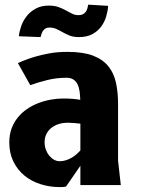

<svg xmlns="http://www.w3.org/2000/svg" viewBox="-20 -776 590 805"><path d="M486.5 0H317V-81L257 6Q253 7 247.5 7.8Q242 8.5 231.5 8.5Q188.5 8.5 150 -3.8Q111.5 -16 82.5 -39.8Q53.5 -63.5 36.2 -98.5Q19 -133.5 19 -179Q19 -211 28.5 -237Q38 -263 54.8 -283.5Q71.5 -304 93.5 -319Q115.5 -334 140.8 -343.8Q166 -353.5 192.8 -358.2Q219.5 -363 245 -363Q267.5 -363 285.2 -361.5Q303 -360 316.5 -357.5Q316 -377.5 313.5 -394.2Q311 -411 304.5 -423.5Q298 -436 287 -443Q276 -450 259 -450Q216.5 -450 177.5 -440.2Q138.5 -430.5 107 -419L55 -511.5Q94 -529 131.5 -539.5Q155.5 -546.5 188.2 -552.5Q221 -558.5 263.5 -558.5Q328.5 -558.5 369.8 -542.8Q411 -527 434.2 -498.2Q457.5 -469.5 466.2 -429.2Q475 -389 475 -340.5V-102.5ZM317 -257.5Q305 -259 290.8 -260.2Q276.5 -261.5 263.5 -261.5Q245.5 -261.5 228.2 -256.5Q211 -251.5 197.5 -241.5Q184 -231.5 175.5 -216Q167 -200.5 167 -179.5Q167 -162.5 172.5 -148Q178 -133.5 187 -122.8Q196 -112 207.2 -106Q218.5 -100 230 -100Q244.5 -100 257.8 -104.5Q271 -109 282.2 -115.8Q293.5 -122.5 302.2 -130.5Q311 -138.5 317 -145ZM59 -624Q61 -644 69 -666.8Q77 -689.5 92 -708.5Q107 -727.5 130 -740Q153 -752.5 184.5 -752.5Q209 -752.5 225.8 -746.2Q242.5 -740 256 -732.5Q269.5 -725 281.8 -718.8Q294 -712.5 309.5 -712.5Q320 -712.5 327 -716Q334 -719.5 338.8 -725.5Q343.5 -731.5 346 -739.5Q348.5 -747.5 350 -756.5L433.5 -751.5Q432 -729.5 425 -706.2Q418 -683 403.8 -664Q389.5 -645 367 -632.8Q344.5 -620.5 311 -620.5Q288 -620.5 272.2 -626.8Q256.5 -633 243.5 -640.5Q230.5 -648 217.2 -654.2Q204 -660.5 186.5 -660.5Q177.5 -660.5 171.5 -657Q165.5 -653.5 161.2 -648Q157 -642.5 154.5 -635.2Q152 -628 150 -620.5Z"/></svg>

Font: B612
Style: Bold
Weight: 700
Designer: Nicolas Chauveau, Thomas Paillot, Jonathan Favre-Lamarine, Jean-Luc Vinot
Foundry: AIRBUS
Version: Version 1.008